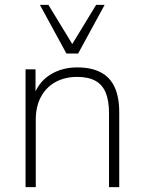

<svg xmlns="http://www.w3.org/2000/svg" viewBox="-20 -769 593 789"><path d="M85 0V-484H126V-366H115Q135 -429 184 -460.5Q233 -492 297 -492Q355 -492 393.5 -472Q432 -452 451 -411Q470 -370 470 -308V0H428V-304Q428 -355 414.5 -388Q401 -421 372 -437Q343 -453 297 -453Q246 -453 207.5 -431.5Q169 -410 148 -370.5Q127 -331 127 -278V0ZM253 -549 144 -749H179L277 -588L375 -749H410L301 -549Z"/></svg>

Font: Nunito Sans 12pt ExtraLight
Style: Regular
Weight: 200
Version: Version 3.101;gftools[0.9.27]